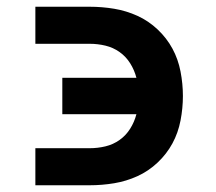

<svg xmlns="http://www.w3.org/2000/svg" viewBox="-20 -550 640 570"><path d="M85 0V-110H246Q270 -110 293 -115.5Q316 -121 335 -134.5Q354 -148 366.5 -168Q379 -188 385 -211H165V-319H385Q379 -342 366.5 -362Q354 -382 335 -395.5Q316 -409 293 -414.5Q270 -420 246 -420H85V-530H246Q283 -530 319 -524Q355 -518 388 -503Q421 -488 448 -462.5Q475 -437 492 -405.5Q509 -374 516 -337.5Q523 -301 523 -265Q523 -229 516 -192.5Q509 -156 492 -124.5Q475 -93 448 -67.5Q421 -42 388 -27Q355 -12 319 -6Q283 0 246 0Z"/></svg>

Font: Iosevka Curly Slab XBdEx
Style: Regular
Weight: 800
Width: 7
Monospace: yes
Designer: Belleve Invis
Foundry: Belleve Invis
Version: Version 11.0.0; ttfautohint (v1.8.3)